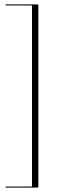

<svg xmlns="http://www.w3.org/2000/svg" viewBox="-20 -744 280 876"><path d="M126 104V-716Q126 -719 123 -719H8Q5 -719 5 -721.5Q5 -724 8 -724H150Q155 -724 155 -718.5V106.5Q155 112 150 112H8Q5 112 5 109.5Q5 107 8 107H123Q126 107 126 104Z"/></svg>

Font: Fraunces 144pt S000 Thin
Style: Regular
Weight: 100
Version: Version 1.000; ttfautohint (v1.8.3)